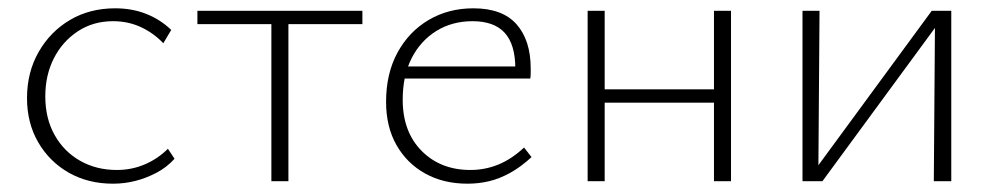

<svg xmlns="http://www.w3.org/2000/svg" viewBox="-20 -436 2394 462"><path d="M252 6Q192 6 145.5 -20.5Q99 -47 72 -93.5Q45 -140 45 -200Q45 -262 73 -311Q101 -360 148.5 -388Q196 -416 257 -416Q298 -416 332 -402.5Q366 -389 392 -364L373 -332Q349 -357 318.5 -371Q288 -385 252 -385Q204 -385 167 -360.5Q130 -336 109.5 -295.5Q89 -255 89 -204Q89 -151 111.5 -111Q134 -71 173 -49Q212 -27 261 -27Q297 -27 328.5 -40.5Q360 -54 384 -78L400 -54Q381 -33 356 -20Q331 -7 305 -0.5Q279 6 252 6Z M633 0V-410H674V0ZM455 -378V-410H852V-378Z M1105 6Q1047 6 1003 -18.5Q959 -43 934 -87Q909 -131 909 -191Q909 -259 936.5 -309.5Q964 -360 1011.5 -388Q1059 -416 1119 -416Q1189 -416 1223 -377.5Q1257 -339 1257 -271Q1257 -265 1257 -259Q1257 -253 1256 -247H1220V-271Q1220 -329 1194.5 -357Q1169 -385 1117 -385Q1068 -385 1030 -361.5Q992 -338 970.5 -296Q949 -254 949 -196Q949 -119 994.5 -73Q1040 -27 1112 -27Q1147 -27 1179 -40Q1211 -53 1241 -81L1259 -58Q1233 -34 1207.5 -20Q1182 -6 1157 0Q1132 6 1105 6ZM938 -247 944 -276H1249V-247Z M1698 0V-410H1739V0ZM1394 0V-410H1435V0ZM1413 -189V-221H1719V-189Z M2227 0 2230 -410H2269V0ZM1911 0V-410H1952L1949 0ZM1935 0V-19L2222 -410H2246V-391L1959 0Z"/></svg>

Font: Ysabeau Infant ExtraLight
Style: Regular
Weight: 250
Designer: Christian Thalmann (Catharsis Fonts)
Version: Version 2.001;gftools[0.9.30]; featfreeze: ss01,ss02,lnum